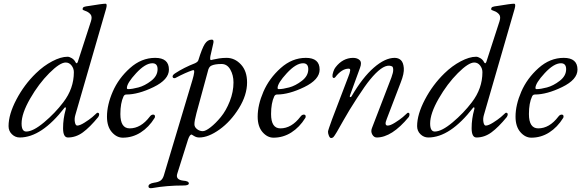

<svg xmlns="http://www.w3.org/2000/svg" viewBox="-20 -725 3124 1032"><path d="M96 -61Q96 -18 121 -18Q158 -18 217 -67.5Q276 -117 320 -175Q377 -249 377 -337Q377 -357 364.5 -373Q352 -389 333 -389Q302 -389 245 -332Q188 -275 142 -195Q96 -115 96 -61ZM385 -107Q379 -87 382.5 -68.5Q386 -50 395 -50Q409 -50 434.5 -66Q460 -82 476 -95.5Q492 -109 501 -118Q502 -119 504 -119Q513 -119 513 -110Q513 -104 508 -96Q463 -41 425.5 -13.5Q388 14 345 14Q319 14 319 -36Q319 -87 333 -136Q336 -148 331 -148Q329 -148 327 -146Q203 14 86 14Q62 14 44 -3.5Q26 -21 26 -47Q26 -110 68 -190Q110 -270 173 -331Q214 -371 260.5 -395.5Q307 -420 343 -420Q353 -420 365.5 -412.5Q378 -405 384 -394Q392 -377 398 -392L469 -611Q477 -636 466 -648.5Q455 -661 439.5 -666Q424 -671 424 -675Q424 -685 432 -688Q440 -691 458 -693Q530 -705 547 -705Q558 -705 550 -677Z M640 15Q607 15 581 -15Q555 -45 555 -98Q555 -161 586 -232.5Q617 -304 678.5 -359Q740 -414 814 -414Q888 -414 888 -351Q888 -297 805.5 -257Q723 -217 659 -217Q649 -217 644 -207Q627 -171 627 -112Q627 -35 677 -35Q737 -35 785 -98Q793 -109 803 -109Q813 -109 813 -99Q813 -94 811 -91Q780 -41 736 -13Q692 15 640 15ZM799 -385Q761 -385 711.5 -331.5Q662 -278 662 -252Q662 -246 669 -246Q690 -246 724 -255Q758 -264 792.5 -290.5Q827 -317 827 -353Q827 -385 799 -385Z M1235 -282Q1235 -321 1218 -351Q1201 -381 1171 -381Q1134 -381 1116 -372Q1102 -366 1097 -341L1036 -117Q1025 -76 1025 -57Q1025 -42 1039 -31Q1053 -20 1070 -20Q1085 -20 1112 -41Q1139 -62 1167 -96Q1195 -130 1215 -180.5Q1235 -231 1235 -282ZM798 286Q778 289 778 277Q778 262 808 257Q831 254 842.5 246Q854 238 860 220L1014 -294Q1030 -348 1020 -348Q1018 -348 1014 -347Q978 -335 925 -307Q921 -304 915 -305Q909 -306 908 -311Q905 -321 923 -332Q969 -362 1028 -385Q1043 -392 1046 -401Q1066 -466 1081 -489Q1096 -512 1118 -512Q1132 -512 1126 -490L1111 -424Q1107 -402 1114 -402Q1115 -402 1126.5 -405Q1138 -408 1157.5 -411Q1177 -414 1198 -414Q1242 -414 1275 -378.5Q1308 -343 1308 -282Q1308 -214 1264 -143Q1220 -72 1160 -29Q1100 14 1051 14Q1036 14 1023 6L1010 -2Q1000 -2 991 24L933 208Q922 241 965 246Q995 248 995 261Q995 272 966 272Q876 272 798 286Z M1450 15Q1417 15 1391 -15Q1365 -45 1365 -98Q1365 -161 1396 -232.5Q1427 -304 1488.5 -359Q1550 -414 1624 -414Q1698 -414 1698 -351Q1698 -297 1615.5 -257Q1533 -217 1469 -217Q1459 -217 1454 -207Q1437 -171 1437 -112Q1437 -35 1487 -35Q1547 -35 1595 -98Q1603 -109 1613 -109Q1623 -109 1623 -99Q1623 -94 1621 -91Q1590 -41 1546 -13Q1502 15 1450 15ZM1609 -385Q1571 -385 1521.5 -331.5Q1472 -278 1472 -252Q1472 -246 1479 -246Q1500 -246 1534 -255Q1568 -264 1602.5 -290.5Q1637 -317 1637 -353Q1637 -385 1609 -385Z M1979 -36 2084 -309Q2094 -336 2093.5 -350.5Q2093 -365 2087.5 -368Q2082 -371 2072 -372Q2032 -374 1969 -297Q1944 -267 1899.5 -198.5Q1855 -130 1826 -78Q1782 2 1772 12Q1766 17 1760 17Q1753 17 1748 5Q1743 -7 1743 -17Q1743 -24 1765 -84L1852 -312Q1857 -324 1859 -331.5Q1861 -339 1862 -345Q1863 -351 1861 -353.5Q1859 -356 1854 -356Q1817 -356 1782 -310Q1778 -305 1773 -306Q1768 -307 1767 -314Q1766 -323 1771.5 -339.5Q1777 -356 1784 -364Q1822 -413 1877 -414Q1901 -414 1913.5 -401.5Q1926 -389 1915 -360L1861 -212Q1858 -205 1862.5 -203.5Q1867 -202 1870 -208Q1929 -309 1989.5 -361.5Q2050 -414 2101 -414Q2122 -414 2135 -401.5Q2148 -389 2150.5 -359.5Q2153 -330 2134 -282L2059 -86Q2044 -50 2064 -50Q2078 -50 2103.5 -66Q2129 -82 2145 -95.5Q2161 -109 2170 -118Q2171 -119 2173 -119Q2181 -119 2181 -110Q2181 -102 2177 -96Q2086 14 2005 14Q1990 14 1981 -2Q1972 -18 1979 -36Z M2292 -61Q2292 -18 2317 -18Q2354 -18 2413 -67.5Q2472 -117 2516 -175Q2573 -249 2573 -337Q2573 -357 2560.5 -373Q2548 -389 2529 -389Q2498 -389 2441 -332Q2384 -275 2338 -195Q2292 -115 2292 -61ZM2581 -107Q2575 -87 2578.5 -68.5Q2582 -50 2591 -50Q2605 -50 2630.5 -66Q2656 -82 2672 -95.5Q2688 -109 2697 -118Q2698 -119 2700 -119Q2709 -119 2709 -110Q2709 -104 2704 -96Q2659 -41 2621.5 -13.5Q2584 14 2541 14Q2515 14 2515 -36Q2515 -87 2529 -136Q2532 -148 2527 -148Q2525 -148 2523 -146Q2399 14 2282 14Q2258 14 2240 -3.5Q2222 -21 2222 -47Q2222 -110 2264 -190Q2306 -270 2369 -331Q2410 -371 2456.5 -395.5Q2503 -420 2539 -420Q2549 -420 2561.5 -412.5Q2574 -405 2580 -394Q2588 -377 2594 -392L2665 -611Q2673 -636 2662 -648.5Q2651 -661 2635.5 -666Q2620 -671 2620 -675Q2620 -685 2628 -688Q2636 -691 2654 -693Q2726 -705 2743 -705Q2754 -705 2746 -677Z M2836 15Q2803 15 2777 -15Q2751 -45 2751 -98Q2751 -161 2782 -232.5Q2813 -304 2874.5 -359Q2936 -414 3010 -414Q3084 -414 3084 -351Q3084 -297 3001.5 -257Q2919 -217 2855 -217Q2845 -217 2840 -207Q2823 -171 2823 -112Q2823 -35 2873 -35Q2933 -35 2981 -98Q2989 -109 2999 -109Q3009 -109 3009 -99Q3009 -94 3007 -91Q2976 -41 2932 -13Q2888 15 2836 15ZM2995 -385Q2957 -385 2907.5 -331.5Q2858 -278 2858 -252Q2858 -246 2865 -246Q2886 -246 2920 -255Q2954 -264 2988.5 -290.5Q3023 -317 3023 -353Q3023 -385 2995 -385Z"/></svg>

Font: EB Garamond 12
Style: Italic
Weight: 400
Italic angle: -17°
Version: Version 0.016; ttfautohint (v1.8.4)